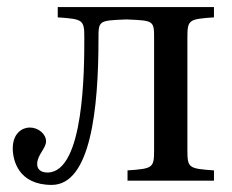

<svg xmlns="http://www.w3.org/2000/svg" viewBox="-20 -510 656 542"><path d="M16 -91C16 -59 31 12 126 12C236 12 258 -203 258 -400C258 -451 258 -452 333 -455H340C415 -452 415 -451 415 -400V-87C415 -36 412 -34 340 -29V0H584V-29C512 -34 509 -36 509 -87V-403C509 -454 512 -456 584 -461V-490H143V-461C215 -456 218 -454 218 -403C218 -316 218 -23 114 -23C104 -23 85 -26 85 -47C85 -73 110 -91 110 -111C110 -132 88 -150 64 -150C43 -150 16 -134 16 -91Z"/></svg>

Font: Lingua Franca
Style: Regular
Weight: 400
Version: Version 1.19